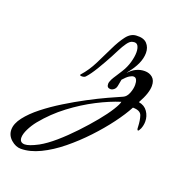

<svg xmlns="http://www.w3.org/2000/svg" viewBox="-307 -375 720 775"><g transform="rotate(20 52.5 12.5)"><path d="M-134 307Q-156 307 -176 289.5Q-196 272 -196 247Q-196 221 -174 192.5Q-152 164 -116.5 136Q-81 108 -38 81.5Q5 55 47.5 32.5Q90 10 126 -6.5Q162 -23 183 -32Q197 -38 204.5 -57Q212 -76 212 -93Q212 -106 208 -114.5Q204 -123 195 -123Q188 -123 177.5 -116.5Q167 -110 153 -94L148 -67Q146 -55 138.5 -49Q131 -43 124 -43Q108 -43 108 -60Q108 -68 114 -80Q118 -88 129 -104.5Q140 -121 144 -128Q158 -150 165 -174.5Q172 -199 172 -218Q172 -236 165.5 -246.5Q159 -257 143 -253Q132 -251 121 -235.5Q110 -220 100.5 -201Q91 -182 84 -169Q68 -139 48.5 -106.5Q29 -74 13 -57Q8 -52 -3 -52Q-7 -52 -9.5 -53.5Q-12 -55 -9 -58Q17 -87 36 -125Q55 -163 72 -198.5Q89 -234 107 -257.5Q125 -281 149 -282Q180 -284 194.5 -268.5Q209 -253 209 -229Q209 -184 166 -132Q165 -131 163 -127Q192 -159 230 -159Q250 -159 263.5 -147.5Q277 -136 277 -112Q277 -97 270.5 -77.5Q264 -58 250 -33Q275 -29 288 -10Q301 9 301 32Q301 48 295 63Q289 76 286 76Q281 76 281 63Q280 34 273.5 15Q267 -4 235 -4Q217 30 186.5 71Q156 112 117 153.5Q78 195 35 230Q-8 265 -51.5 286Q-95 307 -134 307ZM-125 285Q-116 285 -102 280Q-88 275 -69 265Q-40 249 -6.5 220Q27 191 60.5 155.5Q94 120 121.5 86.5Q149 53 165.5 26.5Q182 0 183 -10Q138 4 85.5 31Q33 58 -18 96.5Q-69 135 -110 185Q-126 205 -136.5 226.5Q-147 248 -147 263Q-147 285 -125 285Z"/></g></svg>

Font: The Nautigal
Style: Bold
Weight: 700
Designer: Robert E. Leuschke
Foundry: Robert E. Leuschke
Version: Version 1.100; ttfautohint (v1.8.3)